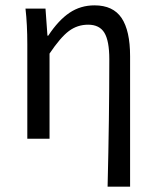

<svg xmlns="http://www.w3.org/2000/svg" viewBox="-20 -518 581 717"><path d="M381.8 179.2Q388.2 -79.6 388.2 -296.9Q388.2 -365.2 369.9 -395.5Q351.6 -425.8 309.1 -425.8Q269 -425.8 237.3 -402.1Q205.6 -378.4 165 -317.9V0H82V-353Q82 -426.8 75.2 -485.8H149.9L157.2 -384.8H160.2Q198.2 -442.4 239.5 -470.2Q280.8 -498 333 -498Q402.3 -498 434.1 -450.7Q465.8 -403.3 465.8 -308.1V179.2Z"/></svg>

Font: Source Sans Pro
Style: Regular
Weight: 400
Designer: Paul D. Hunt
Foundry: Adobe Systems Incorporated
Version: Version 3.006;hotconv 1.0.111;makeotfexe 2.5.65597